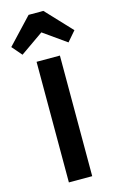

<svg xmlns="http://www.w3.org/2000/svg" viewBox="-188 -1026 656 1081"><g transform="rotate(-15 140.0 -485.0)"><path d="M72 0V-703H208V0ZM6 -762 -44 -820 97 -970H183L324 -820L274 -762L93 -890L188 -889Z"/></g></svg>

Font: Outfit Thin SemiBold
Style: Regular
Weight: 600
Version: Version 1.100;gftools[0.9.27]